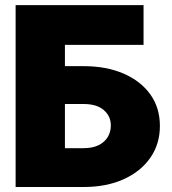

<svg xmlns="http://www.w3.org/2000/svg" viewBox="-20 -748 686 768"><path d="M42.5 0V-727.5H554.2V-568.4H239.7V-483.4H314Q405.8 -483.4 474.4 -453.6Q543 -423.8 581.3 -370.4Q619.6 -316.9 619.6 -244.1Q619.6 -171.9 581.3 -116.9Q543 -62 474.4 -31Q405.8 0 314 0ZM239.7 -155.3H314Q349.6 -155.3 373.8 -167Q397.9 -178.7 410.6 -199.2Q423.3 -219.7 423.3 -246.1Q423.3 -283.2 395.3 -307.6Q367.2 -332 314 -332H239.7Z"/></svg>

Font: Inter 24pt Black
Style: Regular
Weight: 900
Designer: Rasmus Andersson
Foundry: rsms
Version: Version 4.001;git-66647c0bb